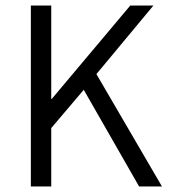

<svg xmlns="http://www.w3.org/2000/svg" viewBox="-20 -677 613 697"><path d="M92 -657H166V-318H168L453 -657H537L330 -408L568 0H485L284 -351L166 -212V0H92Z"/></svg>

Font: Assistant-zap
Style: zap
Weight: 400
Designer: Hebrew By Ben Nathan, Latin by Paul Hunt
Version: Version 2.001